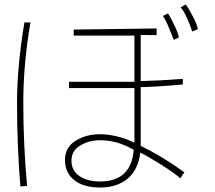

<svg xmlns="http://www.w3.org/2000/svg" viewBox="-20 -771 960 857"><path d="M838 -630Q831 -654 814.5 -690.5Q798 -727 786 -738L809 -751Q821 -736 841 -697.5Q861 -659 863 -641ZM756 -593 744 -622Q720 -684 707 -700L730 -711Q742 -693 759.5 -656Q777 -619 778 -604ZM71 61Q56 -116 56 -313Q56 -473 89 -671H116Q84 -486 84 -313Q84 -122 101 59ZM785 25Q758 1 701 -35Q644 -71 606 -90Q597 -13 549.5 26.5Q502 66 427 66Q353 66 311.5 33Q270 0 270 -57Q270 -113 317 -142.5Q364 -172 427 -172Q461 -172 503 -162Q545 -152 580 -134V-378H288V-406H580V-612H309V-639L679 -644V-614L608 -615V-409Q690 -411 796 -419V-394Q674 -383 608 -382V-120Q703 -74 803 -2ZM427 -145Q377 -145 338 -121.5Q299 -98 299 -54Q299 -10 334 14.5Q369 39 427 39Q565 39 577 -102Q504 -145 427 -145Z"/></svg>

Font: LINE Seed Sans KR Thin
Style: Regular
Weight: 250
Designer: LINE BX Design & Sandoll Inc & Dalton Maag Ltd
Foundry: Sandoll Inc.
Version: Version 1.000